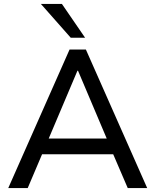

<svg xmlns="http://www.w3.org/2000/svg" viewBox="-20 -957 790 977"><path d="M22 0 334 -705H417L729 0H630L544 -200L589 -172H161L206 -200L121 0ZM374 -597 219 -231 194 -252H556L532 -231L377 -597ZM340 -765 188 -937H295L413 -765Z"/></svg>

Font: Nunito Sans 12pt ExtraLight 10pt Medium
Style: Regular
Weight: 500
Version: Version 3.101;gftools[0.9.27]